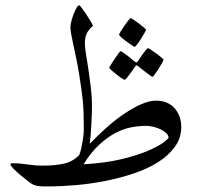

<svg xmlns="http://www.w3.org/2000/svg" viewBox="-20 -688 733 707"><path d="M647.5 -220.7Q647.5 -180.2 624.5 -148.2Q601.6 -116.2 563.5 -91.8Q525.4 -67.4 475.3 -50.3Q425.3 -33.2 370.4 -22.2Q315.4 -11.2 259.5 -6.3Q203.6 -1.5 153.8 -1.5Q131.8 -1.5 122.3 -2.7Q112.8 -3.9 103 -7.8Q98.6 -9.3 85 -19.5Q71.3 -29.8 56.2 -42.5Q41 -55.2 29.8 -66.7Q18.6 -78.1 18.6 -82Q18.6 -86.9 24.9 -86.9Q41.5 -86.9 54.9 -85.7Q68.4 -84.5 81.5 -82.5Q94.7 -80.6 108.4 -79.3Q122.1 -78.1 139.2 -78.1Q182.1 -78.1 215.1 -85.4Q248 -92.8 271.5 -116.7Q275.4 -126 278.6 -139.4Q281.7 -152.8 283.9 -166Q286.1 -179.2 287.4 -190.4Q288.6 -201.7 288.6 -208Q288.6 -241.7 287.8 -268.3Q287.1 -294.9 284.7 -319.1Q282.2 -343.3 278.8 -366.7Q275.4 -390.1 271 -417Q266.6 -444.8 261 -471.4Q255.4 -498 250.5 -521Q245.6 -543.9 242.4 -561Q239.3 -578.1 239.3 -587.9Q239.3 -596.2 242.7 -609.6Q246.1 -623 251.2 -636.2Q256.3 -649.4 261.7 -658.9Q267.1 -668.5 271.5 -668.5Q273.9 -668.5 282.2 -657.2Q290.5 -646 299.6 -632.3Q308.6 -618.7 315.4 -606.7Q322.3 -594.7 322.3 -592.8Q312 -585 302.2 -570.1Q292.5 -555.2 292.5 -526.4Q292.5 -515.1 296.6 -489.3Q300.8 -463.4 305.7 -431.4Q310.5 -399.4 314.7 -364Q318.8 -328.6 318.8 -297.9Q318.8 -286.6 318.1 -268.6Q317.4 -250.5 316.4 -231Q315.4 -211.4 314 -192.1Q312.5 -172.9 310.5 -158.7Q341.8 -190.9 374.5 -220Q407.2 -249 439.5 -270.5Q471.7 -292 501.2 -304.7Q530.8 -317.4 554.7 -317.4Q577.6 -317.4 594.7 -309.8Q611.8 -302.2 623.5 -288.8Q635.3 -275.4 641.4 -257.8Q647.5 -240.2 647.5 -220.7ZM600.6 -180.7Q600.6 -189.5 592.3 -197.5Q584 -205.6 571.5 -211.7Q559.1 -217.8 544.4 -221.2Q529.8 -224.6 517.1 -224.6Q491.2 -224.6 462.4 -219Q433.6 -213.4 404.1 -197.8Q374.5 -182.1 344.7 -154.5Q314.9 -127 287.6 -83Q370.6 -87.9 429.9 -102.5Q489.3 -117.2 527.1 -133.8Q564.9 -150.4 582.8 -164.1Q600.6 -177.7 600.6 -180.7ZM517.6 -578.6Q517.6 -576.2 511.7 -565.9Q505.9 -555.7 499 -544.7Q492.2 -533.7 485.1 -524.7Q478 -515.6 475.6 -515.6Q474.1 -515.6 465.1 -521.7Q456.1 -527.8 445.6 -535.4Q435.1 -543 426.8 -550.3Q418.5 -557.6 418.5 -560.1Q418.5 -562.5 424.6 -572.5Q430.7 -582.5 438.2 -593.3Q445.8 -604 452.4 -612.5Q459 -621.1 460.4 -621.1Q462.9 -621.1 472.4 -615Q481.9 -608.9 491.7 -601.3Q501.5 -593.8 509.5 -586.9Q517.6 -580.1 517.6 -578.6ZM582 -468.3Q582 -465.8 576.4 -455.6Q570.8 -445.3 563.7 -434.3Q556.6 -423.3 550 -414.3Q543.5 -405.3 541 -405.3Q539.6 -405.3 531 -411.4Q522.5 -417.5 513.2 -424.8Q502 -433.1 487.8 -444.8Q485.4 -447.3 482.4 -447.3Q480.5 -447.3 478 -443.4Q467.8 -429.2 460.4 -418.5Q453.6 -409.2 447.5 -401.6Q441.4 -394 439.5 -394Q437.5 -394 428.2 -399.9Q418.9 -405.8 408.9 -413.8Q398.9 -421.9 390.6 -429.2Q382.3 -436.5 382.3 -438.5Q382.3 -440.4 388.4 -450.2Q394.5 -460 401.9 -470.7Q409.2 -481.4 415.8 -490.5Q422.4 -499.5 423.3 -499.5Q426.3 -499.5 435.1 -493.4Q443.8 -487.3 452.6 -480.5Q463.4 -472.2 475.6 -461.4Q480 -458.5 481.9 -458Q483.9 -458 487.8 -462.4Q496.6 -475.6 503.9 -486.8Q510.7 -495.6 516.8 -503.2Q522.9 -510.7 524.9 -510.7Q526.9 -510.7 536.1 -504.6Q545.4 -498.5 555.7 -491Q565.9 -483.4 574 -476.6Q582 -469.7 582 -468.3Z"/></svg>

Font: Kitab
Style: Regular
Weight: 400
Designer: SIL International
Foundry: Khaled Hosny
Version: Version 1.000